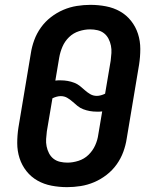

<svg xmlns="http://www.w3.org/2000/svg" viewBox="-20 -763 640 791"><path d="M257 8Q256 8 256 8Q256 8 256 8Q224 8 192.5 2Q161 -4 134.5 -19Q108 -34 89 -58Q70 -82 60.5 -111.5Q51 -141 51 -173.5Q51 -206 56 -238L107 -543Q111 -570 121 -597.5Q131 -625 148.5 -649.5Q166 -674 190 -692.5Q214 -711 241 -722.5Q268 -734 296.5 -738.5Q325 -743 352 -743Q353 -743 353 -743Q353 -743 353 -743Q385 -743 416.5 -737Q448 -731 474.5 -716Q501 -701 520 -677Q539 -653 548.5 -623.5Q558 -594 558 -561.5Q558 -529 553 -497L502 -192Q498 -165 488 -137.5Q478 -110 460.5 -85.5Q443 -61 419 -42.5Q395 -24 368 -12.5Q341 -1 312.5 3.5Q284 8 257 8ZM379 -368Q387 -368 396 -370.5Q405 -373 413 -377L436 -513Q438 -529 439 -544.5Q440 -560 437 -575Q434 -590 427 -603.5Q420 -617 408.5 -626Q397 -635 382 -638.5Q367 -642 351 -642Q329 -642 305.5 -634.5Q282 -627 264.5 -610Q247 -593 237.5 -571Q228 -549 224 -526L208 -431Q214 -432 219.5 -432Q225 -432 230 -432Q245 -432 259 -429.5Q273 -427 286 -422Q299 -417 309.5 -408.5Q320 -400 330 -391Q340 -382 352 -375Q364 -368 379 -368ZM258 -93Q280 -93 303.5 -100.5Q327 -108 344.5 -125Q362 -142 372 -164Q382 -186 385 -209L401 -304Q395 -303 389.5 -303Q384 -303 379 -303Q364 -303 350 -305.5Q336 -308 323 -313Q310 -318 299.5 -326.5Q289 -335 279 -344Q269 -353 257 -360Q245 -367 230 -367Q222 -367 213 -364.5Q204 -362 196 -358L173 -222Q171 -206 170 -190.5Q169 -175 172 -160Q175 -145 182 -131.5Q189 -118 200.5 -109Q212 -100 227 -96.5Q242 -93 258 -93Z"/></svg>

Font: Iosevka SS04 Extended
Style: Bold Italic
Weight: 700
Width: 7
Italic angle: -9°
Monospace: yes
Designer: Belleve Invis
Foundry: Belleve Invis
Version: Version 19.0.0; ttfautohint (v1.8.4)